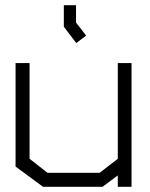

<svg xmlns="http://www.w3.org/2000/svg" viewBox="-20 -720 577 740"><path d="M434 0V-44L375 0H146L40 -78V-477H94V-108L163 -54H364L434 -108V-477H487V0ZM226 -617V-700H273V-633L312 -583L274 -554Z"/></svg>

Font: Turret Road
Style: Regular
Weight: 400
Designer: Noponies
Foundry: Noponies
Version: Version 1.001; ttfautohint (v1.8)